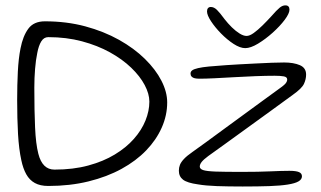

<svg xmlns="http://www.w3.org/2000/svg" viewBox="-20 -686 1196 716"><path d="M160 7.5Q130 7.5 110 -3.5Q90 -14.5 78 -36Q66 -57.5 59.5 -88.5Q50.5 -129.5 47.2 -186.2Q44 -243 44 -313Q44 -369 46.5 -418.5Q49 -468 56.5 -505.5Q65.5 -552 85.8 -579.2Q106 -606.5 147.5 -606.5Q228 -606.5 297.8 -587.8Q367.5 -569 423.8 -537.5Q480 -506 520.2 -466.5Q560.5 -427 582 -385Q603.5 -343 603.5 -304Q603.5 -256 583.2 -210.2Q563 -164.5 525.2 -125.2Q487.5 -86 433.2 -56.2Q379 -26.5 310 -9.5Q241 7.5 160 7.5ZM183 -53.5Q253 -53.5 309.2 -68.8Q365.5 -84 408 -109.8Q450.5 -135.5 479.2 -168Q508 -200.5 522.5 -236.5Q537 -272.5 537 -307Q537 -336 519.5 -369Q502 -402 469.2 -433.5Q436.5 -465 390 -490.8Q343.5 -516.5 285.5 -532Q227.5 -547.5 160 -547.5Q143.5 -547.5 133.8 -531.5Q124 -515.5 119 -488.5Q113.5 -462.5 110.8 -429Q108 -395.5 108 -359Q108 -272 110.8 -210.8Q113.5 -149.5 123 -112.5Q138 -53.5 183 -53.5ZM885 9.5Q830.5 9.5 788.8 8Q747 6.5 718 1.5Q678 -4 662.5 -16Q647 -28 647 -49.5Q647 -61 651 -71.2Q655 -81.5 666 -93.2Q677 -105 698 -119.5Q717 -133 748 -155.5Q779 -178 816.2 -205.5Q853.5 -233 891 -260.2Q928.5 -287.5 960.2 -310.8Q992 -334 1012 -348.5Q1036.5 -365.5 1043.8 -373.5Q1051 -381.5 1051 -389.5Q1051 -399 1038.2 -401.2Q1025.5 -403.5 1004.5 -403.5Q972.5 -403.5 933.2 -402Q894 -400.5 854.5 -398.2Q815 -396 780.8 -394.2Q746.5 -392.5 723.5 -392.5Q713.5 -392.5 706 -394.2Q698.5 -396 694.5 -400.5Q690.5 -405 690.5 -411.5Q690.5 -419 697 -423.8Q703.5 -428.5 718.8 -432Q734 -435.5 759.5 -438Q785 -440.5 823 -443Q842 -444.5 871.2 -446Q900.5 -447.5 932.8 -449.2Q965 -451 993.5 -452Q1022 -453 1039.5 -453Q1075 -453 1098.2 -443Q1121.5 -433 1121.5 -408Q1121.5 -390.5 1113.5 -373.2Q1105.5 -356 1071.5 -332Q1037.5 -307 992.5 -274.5Q947.5 -242 901.8 -208.8Q856 -175.5 817.5 -147.8Q779 -120 756.5 -104Q739 -91 732 -82Q725 -73 725 -65Q725 -56 737.5 -51.8Q750 -47.5 783.8 -46.2Q817.5 -45 881 -45Q945 -45 988.2 -47Q1031.5 -49 1059 -49Q1084 -49 1095 -44.2Q1106 -39.5 1106 -28.5Q1106 -17 1093 -9.5Q1080 -2 1053.2 2.2Q1026.5 6.5 984.8 8Q943 9.5 885 9.5ZM894.5 -506.5Q875.5 -506.5 851.2 -522.2Q827 -538 804.2 -561.2Q781.5 -584.5 766.8 -607Q752 -629.5 752 -643.5Q752 -651.5 755.8 -655.8Q759.5 -660 766 -660Q778 -660 789 -649.2Q800 -638.5 817.5 -614.5Q830 -598.5 844.5 -584.2Q859 -570 873.5 -561Q888 -552 899.5 -552Q911 -552 926.2 -563Q941.5 -574 958.8 -591Q976 -608 992 -625.5Q1012 -648.5 1022.8 -657.2Q1033.5 -666 1044 -666Q1059.5 -666 1059.5 -650Q1059.5 -636 1041.8 -612.2Q1024 -588.5 997 -564.2Q970 -540 942.2 -523.2Q914.5 -506.5 894.5 -506.5Z"/></svg>

Font: Gluten ExtraLight
Style: Regular
Weight: 250
Designer: Tyler Finck
Foundry: Etcetera Type Company
Version: Version 1.300